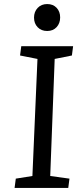

<svg xmlns="http://www.w3.org/2000/svg" viewBox="-20 -928 399 948"><path d="M165 -637 79 -654 85 -700H341L335 -654L250 -637L228 -59L323 -46L317 0H52L58 -46L140 -59ZM148 -841Q148 -870 166 -889Q184 -908 213 -908Q242 -908 259.5 -889.5Q277 -871 277 -842Q277 -813 259.5 -794Q242 -775 213 -775Q184 -775 166 -793.5Q148 -812 148 -841Z"/></svg>

Font: Literata 12pt
Style: Italic
Weight: 400
Italic angle: -2°
Designer: Latin by Veronika Burian and Jose Scaglione. Greek by Irene Vlachou. Cyrillic by Vera Evstafieva
Foundry: TypeTogether
Version: Version 3.002